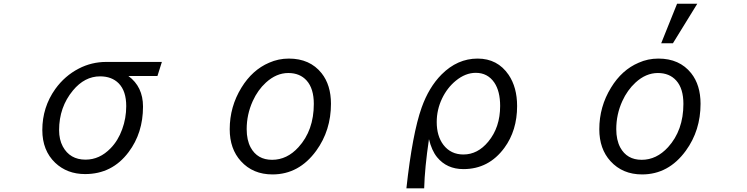

<svg xmlns="http://www.w3.org/2000/svg" viewBox="-20 -900 4040 1039"><path d="M856 -564.9 832 -488.8H674.8Q753.9 -430.7 753.9 -323.2Q753.9 -180.2 675.8 -76.7Q586.9 42 440.4 42Q343.3 42 278.8 -19Q209 -85.4 209 -196.3Q209 -319.8 279.3 -418.5Q330.6 -489.7 406.2 -528.8Q475.6 -564.9 555.2 -564.9ZM521.5 -486.8Q438 -486.8 374.5 -410.2Q299.8 -319.8 299.8 -195.8Q299.8 -145 319.8 -107.4Q358.4 -36.1 442.9 -36.1Q519 -36.1 578.6 -97.7Q619.1 -139.2 641.1 -200.2Q663.1 -260.3 663.1 -325.7Q663.1 -407.2 622.6 -448.7Q585 -486.8 521.5 -486.8Z M1543 -583Q1657.2 -583 1720.2 -503.9Q1771 -439.9 1771 -338.4Q1771 -194.3 1691.4 -84.5Q1598.1 43.9 1454.6 43.9Q1348.6 43.9 1283.7 -27.8Q1223.1 -94.2 1223.1 -200.7Q1223.1 -322.8 1286.6 -425.8Q1345.2 -521.5 1436 -560.5Q1486.8 -583 1543 -583ZM1540 -504.9Q1475.6 -504.9 1418.9 -453.1Q1375 -413.1 1347.7 -353Q1314.9 -280.3 1314.9 -201.2Q1314.9 -142.1 1336.4 -102.1Q1372.6 -35.2 1452.6 -35.2Q1533.2 -35.2 1595.2 -103.5Q1678.2 -194.3 1678.2 -337.9Q1678.2 -420.4 1639.6 -463.9Q1603 -504.9 1540 -504.9Z M2179.2 119.1Q2211.9 -178.2 2261.7 -317.9Q2300.8 -427.7 2369.1 -496.6Q2455.1 -583 2564.5 -583Q2672.4 -583 2732.4 -495.1Q2778.3 -427.2 2778.3 -326.2Q2778.3 -193.8 2709.5 -100.1Q2625 15.1 2487.8 15.1Q2397.9 15.1 2345.2 -49.3Q2315.9 -85.4 2301.3 -147Q2278.3 8.3 2275.4 119.1ZM2554.7 -505.9Q2498.5 -505.9 2446.3 -462.9Q2399.9 -424.8 2372.1 -366.7Q2343.3 -306.2 2343.3 -239.7Q2343.3 -164.1 2379.4 -116.2Q2419.4 -64 2487.8 -64Q2564.9 -64 2622.1 -133.3Q2686.5 -210.9 2686.5 -326.7Q2686.5 -405.8 2655.3 -452.6Q2619.1 -505.9 2554.7 -505.9Z M3558.1 -666 3644 -879.9H3753.4L3621.6 -666ZM3543 -583Q3657.2 -583 3720.2 -503.9Q3771 -439.9 3771 -338.4Q3771 -193.8 3691.4 -84.5Q3598.1 43.9 3454.6 43.9Q3349.1 43.9 3283.7 -27.8Q3223.1 -94.2 3223.1 -200.7Q3223.1 -322.8 3286.6 -425.8Q3345.2 -522 3436 -560.5Q3485.8 -583 3543 -583ZM3540 -504.9Q3475.1 -504.9 3418.9 -453.1Q3374.5 -412.1 3347.7 -353Q3314.9 -281.2 3314.9 -201.2Q3314.9 -142.6 3336.4 -102.1Q3372.6 -35.2 3452.6 -35.2Q3532.7 -35.2 3595.2 -103.5Q3678.2 -194.8 3678.2 -337.9Q3678.2 -420.9 3639.6 -463.9Q3603 -504.9 3540 -504.9Z"/></svg>

Font: BIZ UDPGothic
Style: Regular
Weight: 400
Designer: TypeBank Co., Ltd.
Foundry: Morisawa Inc.
Version: Version 1.051